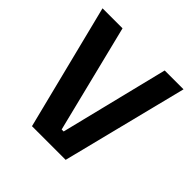

<svg xmlns="http://www.w3.org/2000/svg" viewBox="-201 -976 1153 1153"><g transform="rotate(45 375.0 -400.0)"><path d="M201 -800 372 -112H389L559 -800H719L518 0H232L31 -800Z"/></g></svg>

Font: Martian Mono SemiExpanded SemiExpanded
Style: Bold
Weight: 700
Width: 6
Monospace: yes
Version: Version 1.000